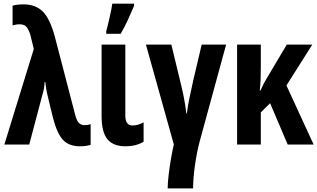

<svg xmlns="http://www.w3.org/2000/svg" viewBox="-20 -791 1737 1051"><path d="M3.9 0 165 -522.9 148.9 -588.9Q142.6 -616.2 129.9 -637.2Q117.2 -658.2 86.9 -658.2Q68.8 -658.2 48.8 -651.9V-759.8Q73.2 -767.1 108.9 -767.1Q174.8 -767.1 214.4 -727.8Q253.9 -688.5 280.8 -587.9L391.1 -164.1Q399.4 -131.3 411.4 -118.7Q423.3 -106 442.9 -106Q462.4 -106 476.1 -111.8V2Q450.2 9.8 418.9 9.8Q357.4 9.8 325 -24.9Q292.5 -59.6 270 -146L241.2 -265.1Q236.3 -283.2 233.4 -302.5Q230.5 -321.8 228 -341.8H224.1Q222.7 -306.2 214.8 -282.2L140.1 0Z M666 -546.9V-159.2Q666 -104 705.1 -104Q720.7 -104 736.3 -108.6Q752 -113.3 766.1 -121.1V-15.1Q724.6 9.8 667 9.8Q599.6 9.8 567.9 -29.1Q536.1 -67.9 536.1 -157.2V-546.9ZM561.5 -606V-620.1Q564.5 -630.4 569.6 -651.1Q574.7 -671.9 580.1 -695.8Q585.4 -719.7 589.6 -740.2Q593.8 -760.7 594.7 -771H713.9V-758.8Q698.7 -723.1 680.4 -682.9Q662.1 -642.6 640.6 -606Z M1217.8 -546.9 1072.8 -16.1Q1057.6 41.5 1047.4 112.3Q1037.1 183.1 1037.1 240.2H897.9Q897.9 210.9 903.1 167Q908.2 123 916 77.6Q923.8 32.2 931.6 0L778.8 -546.9H918L963.9 -356.9Q976.1 -309.1 985.6 -262Q995.1 -214.8 1000 -169.9H1002.9Q1007.3 -209 1017.1 -254.4Q1026.9 -299.8 1038.1 -352.1L1084 -546.9Z M1689.5 -546.9 1547.9 -323.2 1696.8 0H1554.7L1458.5 -226.1L1407.7 -175.8V0H1277.8V-546.9H1407.7V-429.2Q1407.7 -393.6 1406.7 -360.6Q1405.8 -327.6 1401.9 -295.9H1405.8Q1424.3 -337.4 1441.9 -365.2L1549.8 -546.9Z"/></svg>

Font: Open Sans Condensed
Style: Bold
Weight: 700
Width: 3
Designer: Monotype Design Team
Foundry: Monotype Imaging Inc.
Version: Version 3.003; ttfautohint (v1.8.4)